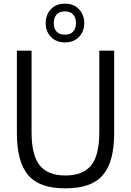

<svg xmlns="http://www.w3.org/2000/svg" viewBox="-20 -1016 713 1046"><path d="M336 10Q265 10 215 -7.5Q165 -25 133.5 -62Q102 -99 87 -156.5Q72 -214 72 -293V-740H152V-295Q152 -170 196.5 -115Q241 -60 336 -60Q432 -60 476.5 -115Q521 -170 521 -295V-740H602V-293Q602 -214 587 -156.5Q572 -99 540 -62Q508 -25 457.5 -7.5Q407 10 336 10ZM334 -785Q286 -785 257.5 -815Q229 -845 229 -890Q229 -935 257 -965.5Q285 -996 334 -996Q382 -996 410.5 -965.5Q439 -935 439 -890Q439 -845 410.5 -815Q382 -785 334 -785ZM334 -827Q363 -827 378.5 -844Q394 -861 394 -890Q394 -919 379 -936.5Q364 -954 334 -954Q303 -954 288 -936.5Q273 -919 273 -890Q273 -861 288 -844Q303 -827 334 -827Z"/></svg>

Font: Encode Sans Condensed
Style: Regular
Weight: 400
Designer: Pablo Impallari, Andres Torresi
Foundry: Pablo Impallari, Andres Torresi
Version: Version 1.000; ttfautohint (v1.00) -l 8 -r 50 -G 200 -x 14 -